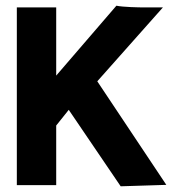

<svg xmlns="http://www.w3.org/2000/svg" viewBox="-20 -649 603 673"><path d="M403 4 563 -1 321 -364 551 -623H484C469 -623 411 -624 388 -629L177 -384V-623H39V0H177V-209L221 -264Z"/></svg>

Font: Inconsolata SemiExpanded Black
Style: Regular
Weight: 900
Width: 6
Monospace: yes
Designer: Raph Levien, Cyreal, Brenton Simpson
Foundry: Raph Levien, Cyreal, Google
Version: Version 3.100